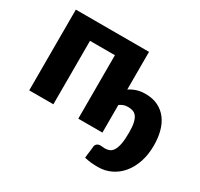

<svg xmlns="http://www.w3.org/2000/svg" viewBox="-147 -704 1113 1068"><g transform="rotate(30 410.0 -169.5)"><path d="M522.5 -276.5Q544.5 -291 568.8 -298.8Q593 -306.5 623 -306.5Q670 -306.5 704.5 -289.5Q739 -272.5 761.8 -242.2Q784.5 -212 795.5 -170.8Q806.5 -129.5 806.5 -81Q806.5 -22 790.5 25.8Q774.5 73.5 746.2 107.5Q718 141.5 679.5 160Q641 178.5 596 178.5Q573.5 178.5 552.8 176.5Q532 174.5 509 169Q510 157.5 511 148.8Q512 140 513.2 131.8Q514.5 123.5 515.5 114.8Q516.5 106 517.5 94.5Q518.5 82 527 74.8Q535.5 67.5 550 67.5Q555.5 67.5 563.2 68.5Q571 69.5 579 69.5Q595 69.5 608.2 63.5Q621.5 57.5 631 41.8Q640.5 26 645.8 -2Q651 -30 651 -74Q651 -111.5 645.8 -135.2Q640.5 -159 630.8 -172.2Q621 -185.5 606.8 -190.2Q592.5 -195 574.5 -195Q558.5 -195 546.8 -190.5Q535 -186 522.5 -177.5V0H367.5V-407.5H207.5V0H52.5V-518.5H522.5Z"/></g></svg>

Font: Lato
Style: Regular
Weight: 900
Designer: Lukasz Dziedzic with Adam Twardoch and Botio Nikoltchev
Foundry: tyPoland Lukasz Dziedzic
Version: Version 2.010; 2014-09-01; http://www.latofonts.com/; ttfaut